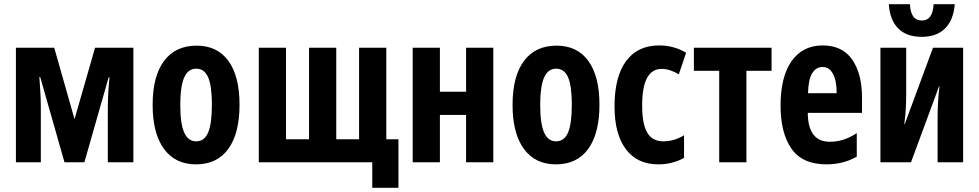

<svg xmlns="http://www.w3.org/2000/svg" viewBox="-20 -775 4676 917"><path d="M56 0V-547H239L336 -206L434 -547H617V0H495V-261Q495 -292 497 -329.5Q499 -367 503 -406H499L383 0H288L172 -407H168Q171 -369 173 -332Q175 -295 175 -262V0Z M916 10Q817 10 763 -64Q709 -138 709 -274Q709 -411 763.5 -484Q818 -557 919 -557Q1018 -557 1071 -484Q1124 -411 1124 -275Q1124 -138 1070.5 -64Q1017 10 916 10ZM917 -100Q956 -100 974 -142Q992 -184 992 -275Q992 -365 974 -406Q956 -447 917 -447Q878 -447 859.5 -404.5Q841 -362 841 -273Q841 -185 859.5 -142.5Q878 -100 917 -100Z M1758 122V0H1216V-547H1346V-110H1456V-547H1586V-110H1695V-547H1825V-110H1883V122Z M1951 0V-547H2081V-337H2206V-547H2336V0H2206V-226H2081V0Z M2635 10Q2536 10 2482 -64Q2428 -138 2428 -274Q2428 -411 2482.5 -484Q2537 -557 2638 -557Q2737 -557 2790 -484Q2843 -411 2843 -275Q2843 -138 2789.5 -64Q2736 10 2635 10ZM2636 -100Q2675 -100 2693 -142Q2711 -184 2711 -275Q2711 -365 2693 -406Q2675 -447 2636 -447Q2597 -447 2578.5 -404.5Q2560 -362 2560 -273Q2560 -185 2578.5 -142.5Q2597 -100 2636 -100Z M3124 10Q3024 10 2969.5 -62Q2915 -134 2915 -267Q2915 -408 2970 -483Q3025 -558 3128 -558Q3199 -558 3257 -523L3222 -420Q3179 -446 3140 -446Q3094 -446 3070.5 -403Q3047 -360 3047 -271Q3047 -182 3071.5 -141Q3096 -100 3148 -100Q3200 -100 3247 -129V-21Q3223 -7 3191 1.5Q3159 10 3124 10Z M3415 0V-437H3294V-547H3665V-437H3545V0Z M3928 10Q3812 10 3760 -65Q3708 -140 3708 -270Q3708 -409 3761 -483.5Q3814 -558 3909 -558Q4003 -558 4050 -490.5Q4097 -423 4097 -309V-236H3838Q3839 -98 3943 -98Q3977 -98 4007 -107.5Q4037 -117 4072 -139V-27Q4039 -8 4002.5 1Q3966 10 3928 10ZM3839 -330H3976Q3976 -389 3958.5 -422Q3941 -455 3909 -455Q3878 -455 3859.5 -426Q3841 -397 3839 -330Z M4185 0V-547H4308V-333Q4308 -296 4306.5 -262.5Q4305 -229 4299 -182H4301L4436 -547H4580V0H4458V-216Q4458 -287 4467 -363H4465L4331 0ZM4382 -599Q4310 -599 4270 -639Q4230 -679 4225 -755H4326Q4329 -677 4383 -677Q4435 -677 4439 -755H4540Q4534 -679 4493.5 -639Q4453 -599 4382 -599Z"/></svg>

Font: Noto Sans ExtraCondensed
Style: Bold
Weight: 700
Width: 2
Designer: Monotype Design Team
Foundry: Monotype Imaging Inc.
Version: Version 2.013; ttfautohint (v1.8.4.7-5d5b)